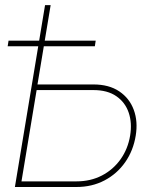

<svg xmlns="http://www.w3.org/2000/svg" viewBox="-20 -748 604 768"><path d="M129.9 -410.2H353.5Q416 -410.2 457 -382.6Q498 -355 515.1 -308.6Q532.2 -262.2 522.9 -205.6Q513.2 -145.5 480.7 -99.1Q448.2 -52.7 398.2 -26.4Q348.1 0 285.6 0H39.6L160.2 -727.5H182.6ZM126.5 -387.7 65.9 -22.5H285.6Q342.3 -22.5 387.5 -45.9Q432.6 -69.3 462.2 -110.8Q491.7 -152.3 500.5 -205.6Q508.8 -255.9 494.9 -297.1Q481 -338.4 445.6 -363Q410.2 -387.7 353.5 -387.7ZM10.7 -563 14.2 -585.4H362.8L359.4 -563Z"/></svg>

Font: Inter Display Thin
Style: Italic
Weight: 100
Italic angle: -9.39999°
Designer: Rasmus Andersson
Foundry: rsms
Version: Version 4.000;git-a52131595